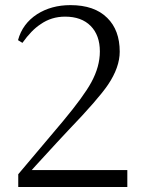

<svg xmlns="http://www.w3.org/2000/svg" viewBox="-20 -745 574 765"><path d="M52.7 0V-50.8Q96.7 -102.5 178.7 -200.2Q215.8 -244.1 231.4 -262.7Q313.5 -361.3 343.8 -417Q377.9 -479.5 377.9 -540Q377.9 -604.5 341.3 -641.6Q304.7 -678.7 239.3 -678.7Q184.6 -678.7 141.6 -648.4Q105.5 -625 69.3 -574.2L51.8 -585Q69.3 -650.4 127.9 -688.5Q184.6 -724.6 260.7 -724.6Q356.4 -724.6 407.2 -673.8Q457 -625 457 -539.1Q457 -476.6 410.2 -407.2Q371.1 -349.6 252.9 -226.6Q228.5 -201.2 123 -85.9Q112.3 -73.2 106.4 -67.4H487.3V0Z"/></svg>

Font: Bpmf GenYo Min R
Style: R
Weight: 400
Foundry: But Ko
Version: Version 1.320